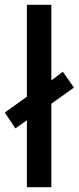

<svg xmlns="http://www.w3.org/2000/svg" viewBox="-38 -780 328 800"><path d="M74 0V-279L26 -245L-18 -311L74 -377V-760H176V-445L224 -481L270 -415L176 -348V0Z"/></svg>

Font: Noto Sans Bengali Condensed Medium
Style: Regular
Weight: 500
Width: 3
Designer: Jelle Bosma - Monotype Design Team
Foundry: Monotype Imaging Inc.
Version: Version 2.003